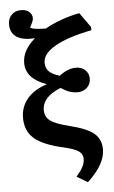

<svg xmlns="http://www.w3.org/2000/svg" viewBox="-66 -857 673 1131"><g transform="rotate(-5 270.5 -292.0)"><path d="M407 230 343 192Q370 161 382 137.5Q394 114 394 91Q394 62 369.5 45Q345 28 284 14Q162 -13 110.5 -58Q59 -103 59 -180Q59 -245 99 -293Q139 -341 214 -365V-367Q94 -409 94 -502Q94 -577 170 -642Q100 -637 62.5 -661Q25 -685 25 -736Q25 -771 46.5 -792.5Q68 -814 102 -814Q132 -814 150 -799Q168 -784 168 -760Q168 -753 164 -742.5Q160 -732 147 -707Q156 -700 176.5 -697Q197 -694 239 -693Q282 -718 337 -737.5Q392 -757 443 -766L505 -679V-660Q363 -632 288.5 -589Q214 -546 214 -493Q214 -461 233.5 -441.5Q253 -422 296 -409Q348 -448 394 -448Q428 -448 449.5 -428Q471 -408 471 -377Q471 -345 449 -324Q427 -303 393 -303Q368 -303 345 -311Q322 -319 295 -337Q185 -294 185 -215Q185 -175 216 -152Q247 -129 329 -109Q430 -84 471 -49.5Q512 -15 512 45Q512 133 407 230Z"/></g></svg>

Font: Literata 7pt SemiBold
Style: Regular
Weight: 600
Designer: Latin by Veronika Burian and Jose Scaglione. Greek by Irene Vlachou. Cyrillic by Vera Evstafieva.
Foundry: TypeTogether
Version: Version 3.002